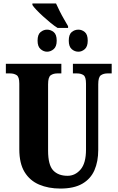

<svg xmlns="http://www.w3.org/2000/svg" viewBox="-20 -1084 682 1114"><path d="M314 -922Q296 -933 274 -951Q252 -969 230 -989Q208 -1009 191 -1027Q174 -1045 168 -1055V-1064H305Q314 -1044 326.5 -1019Q339 -994 352.5 -971Q366 -948 375 -932V-922ZM253 -784Q233 -784 215.5 -799Q198 -814 198 -848Q198 -884 215.5 -898Q233 -912 253 -912Q274 -912 291.5 -898Q309 -884 309 -848Q309 -814 291.5 -799Q274 -784 253 -784ZM435 -784Q413 -784 396 -799Q379 -814 379 -848Q379 -884 396 -898Q413 -912 435 -912Q455 -912 472 -898Q489 -884 489 -848Q489 -814 472 -799Q455 -784 435 -784ZM330 10Q261 10 207 -13Q153 -36 122.5 -86Q92 -136 92 -218V-599Q92 -638 76.5 -648Q61 -658 39 -658H14V-714H336V-658H312Q290 -658 274.5 -647.5Q259 -637 259 -595V-210Q259 -127 288.5 -95.5Q318 -64 372 -64Q416 -64 447.5 -100.5Q479 -137 479 -216V-599Q479 -638 464.5 -648Q450 -658 427 -658H403V-714H628V-658H603Q581 -658 565.5 -647.5Q550 -637 550 -595V-214Q550 -147 528 -96.5Q506 -46 457.5 -18Q409 10 330 10Z"/></svg>

Font: Noto Serif ExtraCondensed Black
Style: Regular
Weight: 900
Width: 2
Designer: Monotype Design Team
Foundry: Monotype Imaging Inc.
Version: Version 2.015; ttfautohint (v1.8.4.7-5d5b)